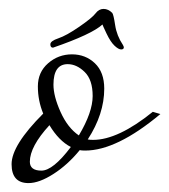

<svg xmlns="http://www.w3.org/2000/svg" viewBox="-20 -400 380 431"><path d="M189 -86Q181 -86 177 -87Q214 -144 214 -201Q214 -238 193 -258Q172 -278 141.5 -278Q111 -278 88 -258Q65 -238 65 -206Q65 -174 77 -145Q6 -74 6 -31.5Q6 11 44 11Q68 11 100 -9.5Q132 -30 159 -63Q163 -62 171 -62Q242 -62 340 -144L323 -149Q245 -86 189 -86ZM157 -96Q132 -113 116 -148.5Q100 -184 100 -210Q100 -256 132 -256Q152 -256 170 -238.5Q188 -221 188 -184.5Q188 -148 157 -96ZM47 -37Q47 -71 91 -119Q112 -84 139 -70Q99 -17 73 -17Q47 -17 47 -37ZM232 -371Q235 -367 238.5 -343.5Q242 -320 256 -299Q258 -295 258 -294Q258 -289 252 -289Q246 -289 237 -297.5Q228 -306 219 -325Q210 -344 210 -345Q186 -323 99 -293Q93 -293 93 -300.5Q93 -308 111 -314Q129 -320 158 -340Q187 -360 194.5 -370Q202 -380 212.5 -380Q223 -380 232 -371Z"/></svg>

Font: Mrs Saint Delafield
Style: Regular
Weight: 400
Designer: Alejandro Paul
Foundry: Alejandro Paul
Version: Version 1.000